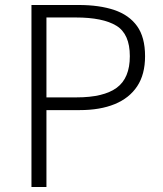

<svg xmlns="http://www.w3.org/2000/svg" viewBox="-20 -749 652 769"><path d="M106 0V-729H295Q378 -729 437.5 -709Q497 -689 529 -644.5Q561 -600 561 -524Q561 -451 529.5 -403.5Q498 -356 439.5 -332Q381 -308 299 -308H166V0ZM166 -359H287Q395 -359 447.5 -397.5Q500 -436 500 -524Q500 -613 446 -646Q392 -679 283 -679H166Z"/></svg>

Font: Noto Sans HK Thin Light
Style: Regular
Weight: 300
Version: Version 2.004-H2;hotconv 1.0.118;makeotfexe 2.5.65603